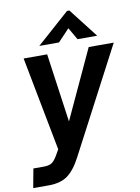

<svg xmlns="http://www.w3.org/2000/svg" viewBox="-121 -862 827 1133"><g transform="rotate(-10 292.5 -295.5)"><path d="M-16 202 5 88H67Q95 88 111.5 79.5Q128 71 146 42L169 2L61 -561H202L260 -149L451 -561H601L272 66Q233 141 190 171.5Q147 202 78 202ZM283 -618H165L362 -793H376L512 -618H394L352 -691Z"/></g></svg>

Font: Open Sauce One
Style: Bold Italic
Weight: 700
Italic angle: -10°
Designer: Alfredo Marco Pradil
Foundry: Creative Sauce Fz LLC
Version: Version 1.477